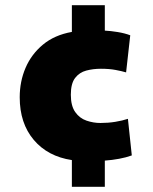

<svg xmlns="http://www.w3.org/2000/svg" viewBox="-20 -708 588 740"><path d="M488 -109Q466 -101 439 -96Q412 -91 384 -89V12H257V-91Q164 -105 110 -169Q56 -233 56 -333Q56 -394 78.5 -446.5Q101 -499 145.5 -536Q190 -573 257 -585V-688H384V-590Q406 -589 433.5 -584.5Q461 -580 482 -572L466 -429Q449 -434 425 -438.5Q401 -443 369 -443Q339 -443 312.5 -436Q286 -429 269.5 -407.5Q253 -386 253 -343Q253 -300 270 -276Q287 -252 313.5 -243Q340 -234 367 -234Q397 -234 424.5 -238.5Q452 -243 473 -250Z"/></svg>

Font: Murecho Black
Style: Regular
Weight: 900
Designer: Neil Summerour
Foundry: Positype
Version: Version 1.010; ttfautohint (v1.8.3)